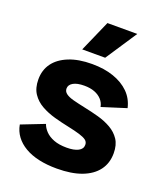

<svg xmlns="http://www.w3.org/2000/svg" viewBox="-142 -857 829 967"><g transform="rotate(20 272.5 -374.0)"><path d="M276 14Q223 14 180 4.5Q137 -5 104.5 -24Q72 -43 52 -70Q32 -97 26 -131L149 -179Q155 -160 172 -142Q189 -124 217.5 -113Q246 -102 287 -102Q326 -102 348.5 -113.5Q371 -125 371 -147Q371 -163 359 -172Q347 -181 322.5 -188.5Q298 -196 260 -204Q221 -212 181.5 -223Q142 -234 109 -252.5Q76 -271 56 -301Q36 -331 36 -377Q36 -427 62.5 -463.5Q89 -500 140.5 -521Q192 -542 265 -542Q330 -542 380.5 -524.5Q431 -507 464 -474.5Q497 -442 508 -394L378 -353Q374 -375 359 -391.5Q344 -408 320.5 -417Q297 -426 265 -426Q227 -426 206 -414Q185 -402 185 -382Q185 -366 199 -355.5Q213 -345 239.5 -338Q266 -331 304 -323Q343 -315 381 -304.5Q419 -294 450.5 -276Q482 -258 501 -229.5Q520 -201 520 -156Q520 -103 491.5 -65Q463 -27 409 -6.5Q355 14 276 14ZM315 -594H192L266 -762H426Z"/></g></svg>

Font: Bricolage Grotesque 24pt ExtraBold
Style: Regular
Weight: 800
Designer: Mathieu Triay
Foundry: Atelier Triay
Version: Version 1.001;gftools[0.9.33.dev8+g029e19f]